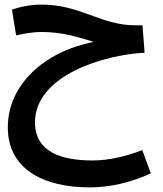

<svg xmlns="http://www.w3.org/2000/svg" viewBox="-20 -543 709 834"><path d="M635 210 598 109C526 137 452 154 382 154C245 154 132 116 132 -11C132 -219 440 -306 608 -314L599 -433H570C416 -433 331 -523 161 -523C114 -523 68 -514 32 -501L50 -389C80 -396 118 -404 163 -404C253 -404 326 -380 387 -361C172 -319 14 -175 14 10C14 191 167 271 371 271C452 271 545 252 635 210Z"/></svg>

Font: Noto Sans Arabic UI Semi
Style: Regular
Weight: 600
Designer: Nadine Chahine - Monotype Design Team
Foundry: Monotype Imaging Inc.
Version: Version 1.900